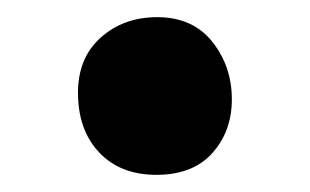

<svg xmlns="http://www.w3.org/2000/svg" viewBox="-20 -384 365 226"><path d="M164.1 -178.2Q121.6 -178.2 96.7 -204.6Q71.8 -231 71.8 -274.9Q71.8 -315.9 98.6 -339.8Q125.5 -363.8 165 -363.8Q207 -363.8 230 -334.7Q252.9 -305.7 252.9 -267.1Q252.9 -229.5 230 -203.9Q207 -178.2 164.1 -178.2Z"/></svg>

Font: Shantell Sans Irregular
Style: Regular
Weight: 600
Designer: Stephen Nixon, Anya Danilova, Shantell Martin
Foundry: Arrow Type
Version: Version 1.006;[9816181b4]